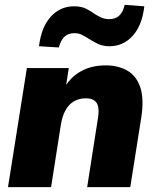

<svg xmlns="http://www.w3.org/2000/svg" viewBox="-20 -773 646 793"><path d="M13 0 91 -492H264L251 -407H244Q270 -454 314 -478.5Q358 -503 416 -503Q469 -503 506.5 -481Q544 -459 559.5 -412Q575 -365 564 -291L518 0H340L385 -288Q389 -314 385.5 -331.5Q382 -349 369.5 -358Q357 -367 334 -367Q307 -367 285.5 -354.5Q264 -342 251 -318.5Q238 -295 232 -262L191 0ZM223 -577 141 -582Q151 -662 190 -704.5Q229 -747 286 -747Q315 -747 334.5 -737.5Q354 -728 370 -716Q384 -707 398.5 -700.5Q413 -694 431 -694Q457 -694 472.5 -708.5Q488 -723 495 -753L576 -747Q567 -668 528 -625Q489 -582 432 -582Q404 -582 383 -592.5Q362 -603 345 -614Q331 -623 317.5 -629.5Q304 -636 287 -636Q262 -636 246.5 -621.5Q231 -607 223 -577Z"/></svg>

Font: Nunito Sans 12pt ExtraLight 12pt Black
Style: Italic
Weight: 900
Italic angle: -9°
Version: Version 3.101;gftools[0.9.27]